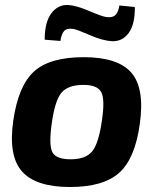

<svg xmlns="http://www.w3.org/2000/svg" viewBox="-20 -736 626 769"><path d="M222 -572 159 -577Q159 -647 185.5 -682.5Q212 -718 253 -716Q286 -714 336 -692.5Q386 -671 404 -668Q430 -664 442 -675.5Q454 -687 458 -714L520 -708Q521 -639 495.5 -604Q470 -569 428 -571Q391 -573 339.5 -595.5Q288 -618 274 -620Q248 -624 237 -612Q226 -600 222 -572ZM315 -507Q452 -507 506 -445Q560 -383 540 -240Q521 -101 457.5 -44Q394 13 260 13Q124 13 68.5 -49Q13 -111 33 -252Q53 -392 116 -449.5Q179 -507 315 -507ZM314 -396Q253 -396 226.5 -365Q200 -334 187 -240Q175 -154 190 -126Q205 -98 263 -98Q323 -98 349 -129.5Q375 -161 388 -252Q401 -338 385.5 -367Q370 -396 314 -396Z"/></svg>

Font: Exo 2.0
Style: Bold Italic
Weight: 700
Italic angle: -8°
Designer: Natanael Gama
Version: Version 1.001;PS 001.001;hotconv 1.0.70;makeotf.lib2.5.58329